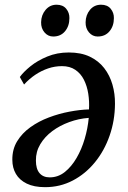

<svg xmlns="http://www.w3.org/2000/svg" viewBox="-20 -760 528 794"><path d="M62 -441.5Q77 -462.5 106 -486Q135 -509.5 175.5 -526.2Q216 -543 264.5 -543Q315 -543 351.2 -525.8Q387.5 -508.5 410.8 -478.5Q434 -448.5 445 -410.2Q456 -372 455.5 -330.5Q455 -261 433.2 -198.8Q411.5 -136.5 372.5 -88.8Q333.5 -41 281 -13.5Q228.5 14 166.5 14Q120.5 14 90.5 -0.8Q60.5 -15.5 45.8 -40.8Q31 -66 31 -99Q30.5 -142.5 51 -176Q71.5 -209.5 105.8 -234Q140 -258.5 181.8 -274.2Q223.5 -290 267 -298.2Q310.5 -306.5 348 -307.5Q350 -340.5 345 -372.5Q340 -404.5 327 -430.2Q314 -456 291.5 -471.2Q269 -486.5 236.5 -486.5Q206.5 -486.5 178.8 -477Q151 -467.5 126 -450.8Q101 -434 79.5 -410.5ZM185.5 -26.5Q220 -26.5 247.8 -48.5Q275.5 -70.5 296.5 -106.5Q317.5 -142.5 330.2 -185.8Q343 -229 347 -272.5Q305.5 -269.5 266.5 -255.2Q227.5 -241 196.2 -217.8Q165 -194.5 146.5 -163.5Q128 -132.5 128.5 -96Q128.5 -61.5 143.5 -44Q158.5 -26.5 185.5 -26.5ZM200 -609Q178.5 -609 164 -626Q149.5 -643 150 -668Q150.5 -698 168.5 -719.2Q186.5 -740.5 214 -740.5Q240 -740.5 253.8 -723.8Q267.5 -707 267 -685Q267 -652.5 249 -630.8Q231 -609 200 -609ZM384 -609Q362.5 -609 348 -626Q333.5 -643 334 -668Q334.5 -698 352 -719.2Q369.5 -740.5 398 -740.5Q424 -740.5 437.8 -723.8Q451.5 -707 451 -685Q451 -652.5 433 -630.8Q415 -609 384 -609Z"/></svg>

Font: Merriweather 72pt
Style: Italic
Weight: 400
Italic angle: -7.8°
Version: Version 2.101